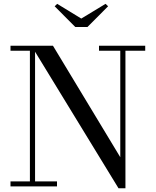

<svg xmlns="http://www.w3.org/2000/svg" viewBox="-20 -994 830 1024"><path d="M167 -750V-26.5H284V0H36V-26.5H139.5V-723.5H36V-750ZM754.5 -750V-723.5H649V10H612L147.5 -750H262.5L621.5 -155.5V-723.5H508V-750ZM381.5 -850 271.5 -960.5 285 -973.5 413.5 -895 543 -973.5 556.5 -960.5 446.5 -850Z"/></svg>

Font: Bodoni Moda 9pt
Style: Regular
Weight: 400
Designer: Owen Earl
Foundry: indestructible type
Version: Version 2.005